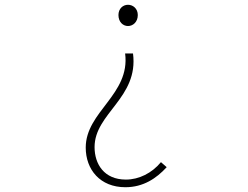

<svg xmlns="http://www.w3.org/2000/svg" viewBox="-20 -560 1040 804"><path d="M505 224C580 224 635 187 678 140L654 119C616 165 562 192 507 192C416 192 376 127 376 56C376 -86 561 -150 537 -336H504C526 -164 339 -93 339 58C339 150 399 224 505 224ZM516 -451C537 -451 557 -468 557 -497C557 -524 537 -540 516 -540C495 -540 476 -524 476 -497C476 -468 495 -451 516 -451Z"/></svg>

Font: Harano Aji Gothic K1 ExtraLight
Style: Regular
Weight: 250
Foundry: Masamichi Hosoda
Version: HaranoAjiGothicK1-ExtraLight version 20230610;ttx 4.39.4